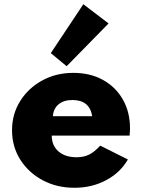

<svg xmlns="http://www.w3.org/2000/svg" viewBox="-20 -873 678 909"><path d="M332.5 16Q415 16 482.2 -19.8Q549.5 -55.5 585.5 -118L454.5 -183.5Q427 -153.5 401.8 -141Q376.5 -128.5 343 -128.5Q288.5 -128.5 256.8 -156.2Q225 -184 225 -231H593.5Q595 -247.5 595.2 -253Q595.5 -258.5 595.5 -265Q595.5 -343 561.5 -402.2Q527.5 -461.5 467.2 -494.8Q407 -528 327 -528Q245.5 -528 179.8 -492Q114 -456 75.5 -394.5Q37 -333 37 -256.5Q37 -179 76 -117.2Q115 -55.5 181.8 -19.8Q248.5 16 332.5 16ZM230.5 -323Q233 -359 257.5 -379.2Q282 -399.5 323 -399.5Q404 -399.5 416.5 -323ZM295.5 -559.5 494 -762 374.5 -853 220.5 -621.5Z"/></svg>

Font: Spartan ExtraBold
Style: Regular
Weight: 800
Designer: Matt Bailey, Mirko Velimirovic
Foundry: Matt Bailey
Version: Version 1.003; ttfautohint (v1.8.3)